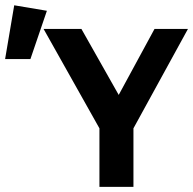

<svg xmlns="http://www.w3.org/2000/svg" viewBox="-177 -724 749 744"><path d="M208.3 0V-226.7L-8.2 -612H138.4L283 -356.2L421.8 -612H551.4L340.1 -226.7V0ZM-157.2 -495.2 -121.9 -703.5 4.7 -682.2 -59.1 -495.2Z"/></svg>

Font: Ancizar Sans Thin
Style: Regular
Weight: 100
Designer: Cesar Puertas, Viviana Monsalve, Julian Moncada, Julian Prieto, Jose Castro, Mariel Hernandez, Felipe Aragon, Sara Alarc
Version: Version 8.100